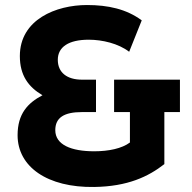

<svg xmlns="http://www.w3.org/2000/svg" viewBox="-20 -732 765 764"><path d="M355 12C488 10 570 -29 634 -79V-286H696V-415H434V-286H497V-165C465 -141 412 -130 355 -130C263 -130 200 -156 200 -214C200 -264 235 -286 306 -286H362V-415H306C247 -415 210 -443 210 -494C210 -545 253 -574 333 -574C387 -574 451 -559 494 -526L544 -651C483 -696 410 -712 326 -712C204 -712 59 -655 59 -509C59 -432 93 -386 149 -353C90 -322 50 -279 50 -194C50 -68 169 15 355 12Z"/></svg>

Font: Finlandica
Style: Bold
Weight: 700
Designer: Niklas Ekholm, Juho Hiilivirta, Jaakko Suomalainen
Foundry: Helsinki Type Studio
Version: Version 2.000;Glyphs 3.2 (3202)